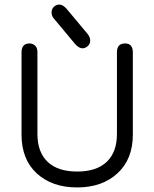

<svg xmlns="http://www.w3.org/2000/svg" viewBox="-20 -820 683 849"><path d="M368.2 -668.9 274.4 -781.2C263.3 -793.6 252.6 -799.8 242.2 -799.8C233.1 -799.8 225.1 -796.5 218.3 -790C211.4 -783.5 208 -775.1 208 -764.6C208 -754.2 211.6 -745.1 218.8 -737.3L312.5 -625C323.6 -612.6 334.3 -606.4 344.7 -606.4C353.2 -606.4 361 -609.7 368.2 -616.2C375.3 -622.7 378.9 -630.9 378.9 -640.6C378.9 -649.7 375.3 -659.2 368.2 -668.9ZM497.1 -588.9V-227.5C497.1 -174.2 482.1 -133.1 452.1 -104.5C422.2 -75.8 378.6 -61.5 321.3 -61.5C264 -61.5 220.4 -75.8 190.4 -104.5C160.5 -133.1 145.5 -174.2 145.5 -227.5V-588.9C145.5 -602.5 141.9 -612.5 134.8 -618.7C127.6 -624.8 119.5 -627.9 110.4 -627.9C86.9 -627.9 75.2 -614.6 75.2 -587.9V-224.6C75.2 -151.7 97.7 -94.6 142.6 -53.2C187.5 -11.9 247.1 8.8 321.3 8.8C394.9 8.8 454.3 -12 499.5 -53.7C544.8 -95.4 567.4 -152.3 567.4 -224.6V-587.9C567.4 -614.6 556 -627.9 533.2 -627.9C509.1 -627.9 497.1 -614.9 497.1 -588.9Z"/></svg>

Font: Jura
Style: DemiBold
Weight: 600
Version: Version 2.5.1